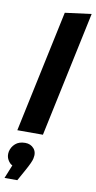

<svg xmlns="http://www.w3.org/2000/svg" viewBox="-132 -779 552 1108"><g transform="rotate(10 144.0 -225.5)"><path d="M5 0 157 -715 311 -735 155 0ZM125 144Q123 155 114 174.5Q105 194 90 221L55 284H-20L12 205Q-3 199 -15 178Q-27 157 -22 130Q-16 102 5.5 83Q27 64 63 64Q95 64 114 86Q133 108 125 144Z"/></g></svg>

Font: Radio Canada
Style: Italic
Weight: 400
Italic angle: -12°
Designer: Charles Daoud, Etienne Aubert Bonn, Alexandre Saumier Demers, Jacques Le Bailly
Foundry: Radio-Canada
Version: Version 2.104;gftools[0.9.28.dev5+ged2979d]